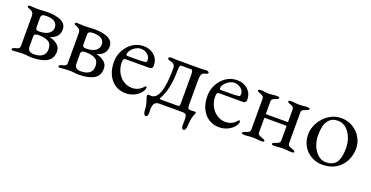

<svg xmlns="http://www.w3.org/2000/svg" viewBox="-27 -953 3153 1631"><g transform="rotate(20 1549.5 -137.5)"><path d="M24 -6Q24 -13 29.5 -16.5Q35 -20 47 -24Q52 -25 64.5 -28.5Q77 -32 83.5 -39Q90 -46 90 -59V-330Q90 -367 53 -378Q41 -382 35.5 -385.5Q30 -389 30 -396Q30 -405 50 -405Q72 -405 92 -403L122 -402Q133 -402 155 -404Q181 -406 206 -406Q285 -406 330.5 -382.5Q376 -359 376 -311Q376 -273 355 -249Q334 -225 300 -216Q296 -215 295 -213.5Q294 -212 300 -211Q335 -204 364.5 -180.5Q394 -157 394 -118Q394 -52 343.5 -24.5Q293 3 205 3L179 1Q145 -3 124 -3Q95 -2 66.5 0Q38 2 38 3H47Q24 3 24 -6ZM307 -302Q307 -372 206 -372Q179 -372 169.5 -364Q160 -356 160 -339V-252Q160 -227 189 -227Q248 -227 277.5 -248Q307 -269 307 -302ZM320 -112Q320 -160 288.5 -178.5Q257 -197 199 -197Q160 -197 160 -172V-80Q160 -30 215 -30Q265 -30 292.5 -50.5Q320 -71 320 -112Z M448 -6Q448 -13 453.5 -16.5Q459 -20 471 -24Q476 -25 488.5 -28.5Q501 -32 507.5 -39Q514 -46 514 -59V-330Q514 -367 477 -378Q465 -382 459.5 -385.5Q454 -389 454 -396Q454 -405 474 -405Q496 -405 516 -403L546 -402Q557 -402 579 -404Q605 -406 630 -406Q709 -406 754.5 -382.5Q800 -359 800 -311Q800 -273 779 -249Q758 -225 724 -216Q720 -215 719 -213.5Q718 -212 724 -211Q759 -204 788.5 -180.5Q818 -157 818 -118Q818 -52 767.5 -24.5Q717 3 629 3L603 1Q569 -3 548 -3Q519 -2 490.5 0Q462 2 462 3H471Q448 3 448 -6ZM731 -302Q731 -372 630 -372Q603 -372 593.5 -364Q584 -356 584 -339V-252Q584 -227 613 -227Q672 -227 701.5 -248Q731 -269 731 -302ZM744 -112Q744 -160 712.5 -178.5Q681 -197 623 -197Q584 -197 584 -172V-80Q584 -30 639 -30Q689 -30 716.5 -50.5Q744 -71 744 -112Z M878 0ZM878 -203Q878 -259 904.5 -308Q931 -357 975 -385.5Q1019 -414 1071 -414Q1131 -414 1169.5 -378.5Q1208 -343 1208 -288Q1208 -257 1178 -257H967Q953 -257 947.5 -249.5Q942 -242 942 -220Q942 -173 962.5 -133Q983 -93 1018.5 -69.5Q1054 -46 1096 -46Q1155 -46 1194 -91Q1200 -99 1205 -99Q1213 -99 1213 -89Q1213 -70 1195 -47Q1173 -18 1137 -1.5Q1101 15 1061 15Q1007 15 965.5 -12Q924 -39 901 -88.5Q878 -138 878 -203ZM1060 -288Q1107 -288 1134 -293Q1142 -294 1142 -315Q1142 -344 1116.5 -364.5Q1091 -385 1056 -385Q1034 -385 1010.5 -371.5Q987 -358 972 -338Q957 -318 957 -298Q957 -288 969 -288Z M1267 108Q1265 67 1259.5 43.5Q1254 20 1246 -2Q1245 -6 1242.5 -13.5Q1240 -21 1240 -26Q1240 -40 1253 -40Q1259 -40 1264 -39Q1269 -38 1273 -38Q1371 -38 1371 -319Q1371 -346 1358.5 -357.5Q1346 -369 1318 -375Q1312 -376 1306.5 -379.5Q1301 -383 1301 -390Q1301 -395 1309.5 -399Q1318 -403 1323 -403Q1337 -403 1351 -401L1377 -400H1586L1614 -401Q1630 -403 1644 -403Q1649 -403 1657.5 -399Q1666 -395 1666 -390Q1666 -383 1660.5 -379.5Q1655 -376 1649 -375Q1631 -371 1621.5 -365Q1612 -359 1607.5 -344Q1603 -329 1603 -300V-80Q1603 -56 1608 -47Q1613 -38 1633 -38Q1638 -38 1645.5 -39Q1653 -40 1662 -40Q1680 -40 1680 -31Q1680 -28 1679 -26Q1677 -22 1670.5 -7Q1664 8 1659 36.5Q1654 65 1652 108Q1651 119 1644.5 129Q1638 139 1632 139Q1611 139 1611 103L1612 60Q1612 33 1608 20.5Q1604 8 1595.5 4Q1587 0 1570 0H1363Q1335 0 1321 16Q1307 32 1307 76L1308 103Q1308 139 1287 139Q1281 139 1274.5 129Q1268 119 1267 108ZM1502 -37Q1523 -37 1528 -41Q1533 -45 1533 -64V-323Q1533 -367 1517 -367H1428Q1411 -367 1411 -323Q1411 -239 1398 -172.5Q1385 -106 1354 -49Q1353 -49 1352 -47Q1351 -45 1351 -43Q1351 -37 1365 -37Z M1723 0ZM1723 -203Q1723 -259 1749.5 -308Q1776 -357 1820 -385.5Q1864 -414 1916 -414Q1976 -414 2014.5 -378.5Q2053 -343 2053 -288Q2053 -257 2023 -257H1812Q1798 -257 1792.5 -249.5Q1787 -242 1787 -220Q1787 -173 1807.5 -133Q1828 -93 1863.5 -69.5Q1899 -46 1941 -46Q2000 -46 2039 -91Q2045 -99 2050 -99Q2058 -99 2058 -89Q2058 -70 2040 -47Q2018 -18 1982 -1.5Q1946 15 1906 15Q1852 15 1810.5 -12Q1769 -39 1746 -88.5Q1723 -138 1723 -203ZM1905 -288Q1952 -288 1979 -293Q1987 -294 1987 -315Q1987 -344 1961.5 -364.5Q1936 -385 1901 -385Q1879 -385 1855.5 -371.5Q1832 -358 1817 -338Q1802 -318 1802 -298Q1802 -288 1814 -288Z M2107 -6Q2107 -13 2112.5 -16.5Q2118 -20 2130 -24Q2152 -30 2162 -37.5Q2172 -45 2172 -63V-337Q2172 -355 2162.5 -362.5Q2153 -370 2134 -376Q2122 -380 2116.5 -383.5Q2111 -387 2111 -394Q2111 -403 2134 -403Q2160 -403 2173 -400Q2191 -398 2208 -398Q2224 -398 2242 -400Q2255 -403 2280 -403Q2303 -403 2303 -394Q2303 -387 2297.5 -383.5Q2292 -380 2280 -376Q2261 -370 2251.5 -362.5Q2242 -355 2242 -337V-232Q2242 -226 2252 -226H2438Q2443 -226 2443 -234V-337Q2443 -355 2434.5 -363Q2426 -371 2408 -376Q2396 -380 2390.5 -383.5Q2385 -387 2385 -394Q2385 -400 2391.5 -401.5Q2398 -403 2408 -403Q2432 -403 2446 -400Q2464 -398 2480 -398Q2497 -398 2515 -400Q2529 -403 2554 -403Q2564 -403 2570.5 -401.5Q2577 -400 2577 -394Q2577 -387 2571.5 -383.5Q2566 -380 2554 -376Q2534 -370 2523.5 -362.5Q2513 -355 2513 -337V-63Q2513 -45 2524 -38Q2535 -31 2557 -24Q2569 -20 2574.5 -16.5Q2580 -13 2580 -6Q2580 3 2557 3Q2531 3 2516 0Q2496 -2 2479 -2Q2462 -2 2442 0Q2427 3 2401 3Q2378 3 2378 -6Q2378 -13 2383.5 -16.5Q2389 -20 2401 -24Q2422 -30 2432.5 -37.5Q2443 -45 2443 -63V-188Q2443 -191 2442 -192Q2441 -193 2439 -193H2245Q2243 -193 2242.5 -191Q2242 -189 2242 -186V-63Q2242 -45 2252.5 -38Q2263 -31 2286 -24Q2298 -20 2303.5 -16.5Q2309 -13 2309 -6Q2309 3 2286 3Q2260 3 2245 0Q2225 -2 2208 -2Q2191 -2 2171 0Q2156 3 2130 3Q2107 3 2107 -6Z M2639 0ZM2639 -187Q2639 -242 2668.5 -295Q2698 -348 2748.5 -381Q2799 -414 2858 -414Q2915 -414 2962 -386.5Q3009 -359 3036.5 -312.5Q3064 -266 3064 -213Q3064 -153 3038 -101Q3012 -49 2961 -17.5Q2910 14 2838 14Q2783 14 2737.5 -12Q2692 -38 2665.5 -84Q2639 -130 2639 -187ZM2962 -71Q2982 -110 2982 -189Q2982 -237 2964 -282Q2946 -327 2914 -355Q2882 -383 2841 -383Q2812 -383 2791 -374Q2770 -365 2753 -343Q2735 -320 2728 -286.5Q2721 -253 2721 -210Q2721 -160 2739 -115.5Q2757 -71 2788.5 -43.5Q2820 -16 2859 -16Q2934 -16 2962 -71Z"/></g></svg>

Font: EB Garamond
Style: Regular
Weight: 400
Designer: Georg Duffner and Octavio Pardo
Foundry: Georg Duffner
Version: Version 1.000; ttfautohint (v1.6)